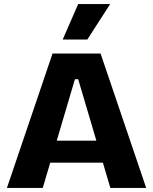

<svg xmlns="http://www.w3.org/2000/svg" viewBox="-20 -923 752 943"><path d="M14 0 238 -660H474L698 0H522L364 -534H348L190 0ZM147 -124V-232H589V-124ZM409 -729H288L364 -903H521Z"/></svg>

Font: Bricolage Grotesque ExtraBold
Style: Regular
Weight: 800
Designer: Mathieu Triay
Foundry: Atelier Triay
Version: Version 1.001;gftools[0.9.33.dev8+g029e19f]